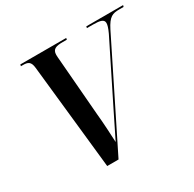

<svg xmlns="http://www.w3.org/2000/svg" viewBox="-156 -879 1053 1043"><g transform="rotate(-30 370.5 -357.0)"><path d="M159 -656 229 0H300L615 -634C647 -697 669 -704 711 -704H738L741 -714H510L508 -704H547C591 -704 614 -698 614 -675C614 -663 609 -646 596 -618L412 -248C384 -192 353 -129 334 -90C332 -131 328 -217 322 -272L293 -630C292 -640 291 -652 291 -661C291 -698 316 -704 357 -704H382L384 -714H96L94 -704H107C138 -704 155 -697 159 -656Z"/></g></svg>

Font: Noto Serif Display SemiCondensed SemiBold
Style: Italic
Weight: 600
Width: 4
Italic angle: -12°
Designer: Monotype Design Team
Foundry: Monotype Imaging Inc.
Version: Version 2.009